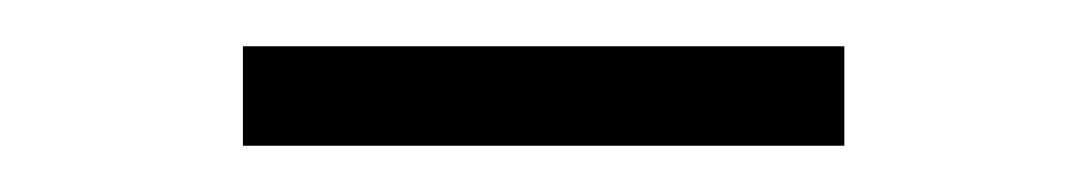

<svg xmlns="http://www.w3.org/2000/svg" viewBox="-20 -727 470 83"><path d="M85 -664V-707H345V-664Z"/></svg>

Font: Noto Serif TC
Style: Regular
Weight: 200
Designer: Ryoko NISHIZUKA 西塚涼子 (kana & ideographs); Frank Grießhammer (Latin, Greek & Cyrillic); Wenlong ZHANG 张文龙 (bopomofo); San
Foundry: Adobe
Version: Version 2.001;hotconv 1.1.0;makeotfexe 2.6.0